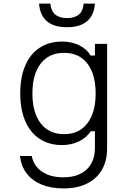

<svg xmlns="http://www.w3.org/2000/svg" viewBox="-20 -838 740 1072"><path d="M578 -10Q578 60 549 110Q520 160 465.5 187Q411 214 334 214Q265 214 212.5 192.5Q160 171 129 130.5Q98 90 92 33H157Q169 90 215.5 121Q262 152 334 152Q417 152 463.5 108.5Q510 65 510 -13V-105H486Q463 -69 420.5 -48.5Q378 -28 327 -28Q254 -28 201.5 -62.5Q149 -97 121 -162Q93 -227 93 -316Q93 -407 121 -472Q149 -537 201.5 -571.5Q254 -606 327 -606Q379 -606 421.5 -585.5Q464 -565 486 -528H510V-593H578ZM161 -316Q161 -209 207.5 -149Q254 -89 338 -89Q421 -89 467.5 -149Q514 -209 514 -316Q514 -424 467.5 -483.5Q421 -543 338 -543Q254 -543 207.5 -483.5Q161 -424 161 -316ZM261 -818Q265 -777 288.5 -757Q312 -737 354 -737Q397 -737 420.5 -757Q444 -777 447 -818H510Q505 -752 465.5 -719Q426 -686 354 -686Q282 -686 242.5 -719Q203 -752 198 -818Z"/></svg>

Font: Martian Mono SemiExpanded ExtraLight
Style: Regular
Weight: 250
Monospace: yes
Version: Version 0.930